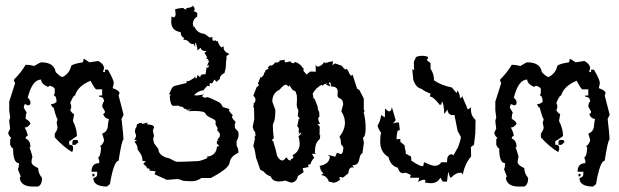

<svg xmlns="http://www.w3.org/2000/svg" viewBox="-20 -662 2262 702"><path d="M371.1 20Q321.3 20 321.3 -11.2Q335.4 -13.7 335.4 -24.9V-34.2H314.5Q314.5 -65.4 342.8 -65.4V-74.2Q339.4 -83 339.4 -87.9Q347.7 -87.9 349.6 -124Q346.2 -124 346.2 -128.4Q351.6 -128.4 360.4 -146.5Q360.4 -154.3 353.5 -173.3Q374.5 -181.2 374.5 -205.1L377.9 -227.5Q363.8 -227.5 356.9 -245.1Q363.8 -246.6 363.8 -254.4L353.5 -272.5Q356 -290.5 360.4 -290.5Q360.4 -308.1 342.8 -308.1V-313H353.5V-335.4H332Q327.6 -335.4 311 -366.7Q264.6 -347.7 254.4 -313Q248 -313 236.8 -285.6L240.2 -276.9V-268.1L236.8 -258.8Q245.6 -245.1 251 -245.1L247.1 -222.7V-218.3Q261.2 -191.4 261.2 -164.6Q237.3 -146.5 232.9 -146.5V-132.8Q247.1 -132.8 247.1 -124V-114.7L243.7 -106Q212.9 -124 180.2 -159.7V-173.3Q190.4 -188 190.4 -195.8L187 -213.9Q190.4 -222.7 190.4 -227.5Q186.5 -227.5 176.3 -268.1Q171.4 -268.1 166 -281.2Q179.2 -281.2 187 -290.5Q185.5 -313 176.3 -313L180.2 -321.8V-335.4Q180.2 -343.3 162.1 -348.6L155.3 -344.2Q130.4 -355.5 130.4 -371.1Q97.7 -371.1 81.1 -303.7Q85.9 -303.7 91.3 -290.5V-285.6Q91.3 -276.9 81.1 -276.9Q74.2 -281.2 70.3 -281.2Q66.9 -272.5 66.9 -268.1L77.6 -250Q73.7 -244.1 73.7 -227.5Q89.8 -218.8 91.3 -209.5Q82 -195.8 70.3 -195.8Q81.1 -176.3 81.1 -164.6Q73.7 -164.6 73.7 -155.3Q91.3 -148.9 91.3 -124H87.9Q98.6 -91.8 98.6 -87.9Q95.2 -80.1 95.2 -69.8Q95.2 -58.1 119.6 -47.4Q119.6 -28.3 133.8 -11.2Q133.8 12.7 119.6 20H98.6Q60.1 20 52.7 -6.8V-11.2Q52.7 -16.1 56.2 -16.1L45.4 -43Q49.3 -50.8 49.3 -61V-65.4Q27.8 -65.4 27.8 -119.6Q22.9 -119.6 17.1 -132.8V-150.9L21 -159.7Q15.6 -159.7 10.3 -173.3V-177.7L17.1 -191.4Q13.7 -214.8 13.7 -218.3Q13.7 -223.1 17.1 -231.9L13.7 -258.8V-290.5L35.2 -357.9L31.2 -366.7V-371.1Q58.1 -397.9 73.7 -425.3Q86.4 -425.3 105.5 -420.9Q127 -434.1 130.4 -434.1Q178.2 -434.1 183.6 -398.4Q201.2 -380.4 208.5 -380.4Q233.9 -392.6 240.2 -420.9Q246.1 -428.7 282.7 -434.1Q286.1 -442.9 286.1 -447.8L307.1 -434.1L339.4 -439Q360.4 -427.7 360.4 -411.6Q356.9 -402.8 356.9 -398.4H363.8V-407.2H374.5Q396 -370.1 396 -357.9L392.1 -339.8Q417 -330.6 417 -321.8L413.6 -313L431.2 -245.1V-240.7L424.3 -227.5Q431.2 -170.9 431.2 -150.9Q425.3 -150.9 413.6 -74.2Q396.5 -74.2 381.8 11.2ZM325.2 -17.6H317.9V-26.4H325.2ZM255.4 -132.3H244.6V-141.6Q244.6 -150.4 252 -150.4H258.8Q266.1 -150.4 266.1 -141.6Z M681.6 0.5Q648.4 0.5 642.6 -3.4Q636.7 -7.3 627 -7.3L590.3 -4.4L544.9 -24.9L549.3 -35.6L525.4 -38.6L527.3 -43.5L523.9 -46.4L519 -45.4Q516.1 -54.2 503.9 -62.5L512.7 -72.8L501 -73.7Q501 -85 498 -92.3Q493.2 -102.1 485.4 -112.3Q482.4 -115.7 482.4 -118.7L482.9 -121.6Q482.9 -128.9 471.7 -144L481 -149.9L470.7 -150.9Q477.5 -159.7 477.5 -167L473.1 -180.7Q474.1 -191.9 477.1 -194.8Q480 -197.8 480.5 -207L491.2 -212.4H499.5L500 -208.5L519 -213.9L518.1 -207.5Q525.4 -206.5 532.7 -205.3Q540 -204.1 543.9 -197.3Q539.1 -187.5 539.1 -183.1L543 -165.5L540 -153.8L543 -138.7L559.1 -117.2Q559.1 -97.2 585.9 -86.4Q598.1 -84.5 609.9 -77.4Q621.6 -70.3 628.9 -70.3Q674.8 -71.3 686.5 -72.3Q701.2 -73.2 705.6 -73.2Q710 -73.2 724.4 -78.4Q738.8 -83.5 738.8 -85.4L735.4 -88.9Q771 -92.3 773.4 -126.5L782.2 -127.4L772.5 -137.7L773.4 -147.5L779.8 -148.4L774.4 -151.9Q784.2 -159.7 784.2 -168.5Q784.2 -176.8 774.4 -184.6L775.4 -190.9Q775.4 -196.8 771.7 -200.4Q768.1 -204.1 768.1 -210.9L768.6 -218.3Q768.6 -223.1 750.7 -231.4Q732.9 -239.7 731.9 -245.6Q730 -256.3 689.9 -256.3L668.5 -255.4L681.2 -266.1L668 -258.3L668.5 -266.1L664.1 -255.9Q664.1 -264.6 653.3 -264.6Q648.9 -272.9 636.7 -272.9L631.8 -275.9L613.3 -274.9Q601.6 -277.8 600.6 -313.5L605.5 -313L596.7 -321.3H600.6L604.5 -332Q610.8 -347.2 621.1 -348.6Q645.5 -355 663.1 -358.9L660.6 -364.7Q671.9 -364.7 679.4 -370.6Q687 -376.5 689.5 -376.5L693.8 -382.8L695.3 -374.5Q700.2 -374.5 702.1 -388.2L711.9 -379.4Q712.4 -390.6 726.6 -390.6L731.4 -390.1L735.8 -417.5L740.7 -412.6L744.1 -424.8L736.8 -420.9L745.1 -440.9Q742.7 -440.4 738.8 -440.4L741.2 -443.8L740.2 -446.3L733.9 -447.8L737.3 -452.6Q733.4 -460.4 727.5 -468.3L735.4 -475.1Q714.8 -475.1 713.9 -487.8L702.1 -477.5Q699.7 -504.9 692.9 -504.9L694.3 -489.3L687.5 -502.4L685.5 -500.5Q677.2 -500.5 670.7 -508.5Q664.1 -516.6 650.4 -517.1L652.8 -523.4Q640.6 -528.3 640.6 -544.4Q606 -549.8 606 -582.5L606.9 -601.6L614.3 -598.6Q622.1 -598.6 622.1 -611.8L620.1 -627.9Q635.7 -632.8 650.9 -632.8Q651.4 -628.4 662.1 -627.4L660.6 -632.3Q683.6 -634.3 684.1 -641.6Q691.9 -634.8 691.9 -628.4Q691.9 -624.5 688 -621.6L701.2 -615.2V-602.1Q685.1 -590.8 685.1 -575.7L688 -562L690.4 -565.4Q699.7 -541 729 -537.6L746.1 -524.9L756.8 -526.4L756.3 -521.5Q756.3 -512.7 762.2 -512.7L768.6 -514.6L771.5 -510.3L775.4 -513.2Q779.3 -499.5 788.6 -488.8L798.8 -492.7L797.4 -488.8Q797.4 -473.1 818.8 -464.4L808.1 -457.5V-443.4H807.1L805.2 -413.1L800.8 -395Q783.7 -387.2 783.7 -373.5L772 -362.8L763.7 -371.1L755.4 -356.4L750.5 -358.4Q746.1 -358.4 746.1 -351.1L746.6 -346.7L737.3 -348.1L723.6 -332Q703.1 -329.6 689.5 -314Q693.4 -313 698.2 -313Q706.5 -313 726.1 -316.9L719.2 -311Q719.7 -305.7 732.9 -304.7L737.8 -307.1Q747.6 -305.2 777.3 -290Q787.6 -286.6 794.9 -270.5L820.3 -263.2L816.9 -261.2Q816.9 -256.3 822.8 -249.8Q828.6 -243.2 831.5 -239.7L828.1 -235.8Q828.1 -228.5 841.8 -216.3L838.4 -208.5L838.9 -194.3L851.1 -180.2L852.5 -170.4Q852.5 -158.7 845.2 -146.5V-128.4Q851.6 -119.6 851.6 -108.9L851.1 -103Q822.8 -90.3 819.8 -67.9Q816.9 -45.4 750.5 -11.2H716.3Q700.2 0.5 681.6 0.5Z M1043.5 -75.2 1043.9 -80.1Q1052.2 -81.1 1052.7 -88.9Q1052.7 -91.8 1048.8 -94.2Q1075.7 -107.4 1075.7 -137.2Q1075.7 -148.9 1071.3 -163.6L1081.1 -172.9L1078.1 -177.2L1070.8 -168L1074.7 -177.7Q1071.8 -177.7 1071.8 -182.1L1072.8 -189Q1072.8 -195.8 1066.9 -200.2L1072.3 -228L1077.1 -226.6L1068.8 -238.3L1070.8 -257.8Q1070.3 -263.2 1068.4 -263.2Q1064.9 -272.9 1064.9 -277.8L1065.9 -300.8Q1065.4 -316.9 1064 -317.4Q1062.5 -317.9 1061.5 -326.2Q1057.1 -331.1 1050.3 -332.5L1038.1 -350.1L1034.7 -345.2Q1029.3 -352.5 1024.9 -352.5Q1017.6 -352.5 1002 -334Q975.6 -321.8 975.6 -290.5L986.8 -259.8Q986.3 -225.1 981.9 -217Q977.5 -209 977.5 -203.1Q977.5 -184.6 981 -156.7Q974.1 -151.4 974.1 -147.9L978.5 -147Q989.7 -111.3 993.2 -91.8Q1002.9 -75.2 1011.7 -75.2Q1018.6 -75.2 1024.9 -85.4H1029.8Q1030.8 -76.2 1043.5 -75.2ZM1197.3 6.3Q1196.8 3.9 1182.6 2.4Q1174.8 -20 1153.8 -22L1162.6 -27.8Q1150.4 -39.6 1150.4 -51.3L1147.9 -55.2Q1185.1 -62 1186 -89.4L1178.7 -96.2L1205.6 -88.9L1211.9 -103.5L1226.1 -98.6Q1234.9 -100.1 1235.4 -123L1231.9 -129.4Q1227.5 -129.4 1226.1 -142.1Q1226.1 -157.2 1220.7 -161.1Q1241.2 -187.5 1241.2 -213.4Q1241.2 -234.4 1228 -254.9L1234.9 -280.8Q1233.9 -297.9 1223.9 -301.5Q1213.9 -305.2 1213.9 -314L1214.8 -327.1Q1214.8 -345.7 1191.4 -345.7L1187.5 -361.3L1181.6 -358.9L1189 -345.7L1171.9 -352.1L1176.8 -356.9Q1161.1 -355 1160.6 -347.7L1156.7 -352.1Q1135.7 -342.3 1123 -319.3Q1125.5 -312.5 1126 -300.8L1127.9 -302.7Q1130.4 -302.7 1141.1 -273.4Q1142.1 -259.8 1145 -256.8Q1147.9 -253.9 1147.9 -237.3Q1147.9 -235.4 1145.8 -233.6Q1143.6 -231.9 1143.6 -228Q1143.6 -221.2 1149.9 -209L1140.6 -207.5L1148.9 -199.7L1148.4 -168L1150.9 -167.5Q1150.4 -152.8 1147 -151.4Q1143.6 -149.9 1137.7 -139.9Q1131.8 -129.9 1131.3 -103L1135.7 -100.1L1120.6 -99.1L1128.9 -85Q1117.7 -73.7 1114.7 -60.5L1109.9 -61.5L1106.4 -58.1L1108.4 -51.3L1086.4 -46.9L1090.3 -32.7L1068.8 -18.1Q1065.4 3.4 1044.4 5.9L1022 -2Q1014.6 1.5 999.5 1.5Q976.6 1.5 970.2 -16.6Q951.7 -23.4 944.3 -34.7L931.6 -41.5L916 -85.9Q910.6 -124.5 905.8 -127L913.1 -159.2L908.7 -158.7L914.6 -166.5L912.1 -183.1L909.7 -180.2L903.8 -197.8L909.7 -226.6L908.7 -266.6L904.3 -276.4L908.2 -273.4L906.7 -285.2L908.7 -283.7Q914.1 -290 914.1 -298.3Q914.1 -304.7 906.2 -312L919.9 -347.2L921.4 -342.8L927.2 -354L922.4 -354.5L933.1 -382.3L934.1 -378.4Q939 -378.9 939.9 -385.7L941.4 -382.8L945.3 -392.1Q945.3 -397 949.2 -397.9Q949.2 -403.8 953.6 -407.2Q961.4 -408.7 961.9 -412.6L959.5 -414.1Q961.9 -420.4 968.8 -423.8L969.7 -421.9Q978.5 -421.9 986.8 -435.5L987.3 -433.1Q1002.4 -433.1 1002.4 -440.9L1022.9 -443.4L1020.5 -440.4Q1020.5 -434.1 1023.9 -434.1Q1027.3 -434.1 1042 -438L1045.4 -432.6L1052.7 -430.7L1060.5 -435.5Q1082 -425.8 1087.4 -412.6L1089.8 -414.1V-402.3L1100.6 -389.6L1114.3 -400.4L1134.8 -399.9L1133.8 -425.8L1138.7 -418.5Q1155.3 -418.5 1165 -434.6L1170.4 -431.6Q1186.5 -437.5 1197.8 -437.5L1195.8 -423.8L1205.1 -430.2L1230 -421.4Q1238.8 -407.7 1245.6 -407.7V-410.6Q1251.5 -408.2 1255.6 -397Q1259.8 -385.7 1266.6 -385.3L1269 -389.6L1285.6 -337.9L1293.9 -333L1310.1 -301.8V-259.8L1314 -256.8L1309.6 -252Q1316.9 -223.6 1316.9 -193.4Q1316.9 -163.1 1307.1 -158.7L1310.5 -140.1L1305.2 -101.6Q1296.9 -99.6 1293.7 -80.1Q1290.5 -60.5 1275.4 -58.6L1268.6 -57.6Q1268.6 -55.2 1275.4 -49.3L1269 -50.3Q1254.9 -50.3 1253.9 -28.8L1234.4 -12.7L1224.6 -14.6Q1220.7 -14.6 1220.7 -12.2Q1220.7 -8.8 1224.1 -5.4Q1210 6.3 1197.3 6.3Z M1553.7 7.8 1534.2 5.9 1535.2 0Q1535.2 -4.9 1530.3 -4.9Q1521.5 -4.9 1508.8 3.4L1513.2 -12.2H1479L1481.9 -22.5L1463.4 -30.8L1454.1 -28.8Q1439.9 -28.8 1434.6 -48.8Q1408.2 -55.2 1400.4 -87.9Q1370.1 -105 1370.1 -145Q1370.1 -166.5 1373.5 -176.3Q1362.3 -192.4 1360.4 -202.6Q1371.1 -219.7 1373.5 -241.2L1387.2 -232.9L1387.7 -265.6Q1397.9 -254.9 1403.3 -254.9Q1411.1 -254.9 1412.6 -271L1426.8 -222.7L1416.5 -209.5Q1424.3 -214.4 1438.5 -214.4L1441.9 -186.5L1434.1 -184.1Q1430.2 -172.4 1429.7 -152.8L1443.8 -153.8V-143.6L1459 -130.9Q1459 -125 1463.4 -107.9V-100.1L1471.2 -96.2Q1475.1 -92.3 1479.5 -92.3Q1483.9 -92.3 1483.9 -74.7Q1514.6 -54.2 1524.4 -54.2Q1529.3 -54.2 1529.3 -66.4L1531.2 -68.8Q1558.6 -55.7 1569.3 -55.7Q1585 -55.7 1593.8 -68.8H1614.7V-74.2Q1614.7 -98.1 1633.3 -98.1L1637.7 -93.8L1655.3 -125Q1665 -152.3 1665 -160.2Q1665 -163.1 1653.3 -182.6L1641.6 -241.7L1635.7 -241.2Q1617.7 -241.2 1616.2 -261.7L1604.5 -245.1Q1602.1 -289.6 1595.2 -289.6L1593.8 -279.8L1587.4 -278.8Q1565.4 -308.1 1551.8 -309.1L1554.2 -319.8Q1531.7 -327.6 1522 -336.9Q1501 -340.8 1491.2 -369.6L1487.3 -409.7L1494.6 -404.8Q1493.2 -414.6 1493.2 -436L1500.5 -452.1Q1503.4 -457 1523.4 -458Q1536.6 -458 1544.9 -453.6Q1544.9 -446.8 1540.5 -441.9L1554.2 -431.6V-410.6Q1566.9 -392.1 1566.9 -368.2Q1594.2 -349.6 1631.8 -342.3L1649.4 -321.8L1653.3 -332L1660.2 -315.9Q1660.2 -302.7 1665.5 -302.7L1669.9 -310.5L1690.4 -261.7L1703.1 -269.5L1701.7 -263.7Q1701.7 -237.8 1718.8 -223.6L1717.8 -173.8L1712.9 -132.3L1701.7 -124.5L1702.6 -90.3Q1680.2 -64 1671.9 -24.4L1666.5 -30.8Q1646 -30.8 1631.8 -14.6L1626 -12.2L1618.7 -34.2L1614.3 2H1599.1L1589.8 -12.7Q1580.6 7.8 1553.7 7.8Z M2148.4 20Q2098.6 20 2098.6 -11.2Q2112.8 -13.7 2112.8 -24.9V-34.2H2091.8Q2091.8 -65.4 2120.1 -65.4V-74.2Q2116.7 -83 2116.7 -87.9Q2125 -87.9 2127 -124Q2123.5 -124 2123.5 -128.4Q2128.9 -128.4 2137.7 -146.5Q2137.7 -154.3 2130.9 -173.3Q2151.9 -181.2 2151.9 -205.1L2155.3 -227.5Q2141.1 -227.5 2134.3 -245.1Q2141.1 -246.6 2141.1 -254.4L2130.9 -272.5Q2133.3 -290.5 2137.7 -290.5Q2137.7 -308.1 2120.1 -308.1V-313H2130.9V-335.4H2109.4Q2105 -335.4 2088.4 -366.7Q2042 -347.7 2031.7 -313Q2025.4 -313 2014.2 -285.6L2017.6 -276.9V-268.1L2014.2 -258.8Q2022.9 -245.1 2028.3 -245.1L2024.4 -222.7V-218.3Q2038.6 -191.4 2038.6 -164.6Q2014.6 -146.5 2010.3 -146.5V-132.8Q2024.4 -132.8 2024.4 -124V-114.7L2021 -106Q1990.2 -124 1957.5 -159.7V-173.3Q1967.8 -188 1967.8 -195.8L1964.4 -213.9Q1967.8 -222.7 1967.8 -227.5Q1963.9 -227.5 1953.6 -268.1Q1948.7 -268.1 1943.4 -281.2Q1956.5 -281.2 1964.4 -290.5Q1962.9 -313 1953.6 -313L1957.5 -321.8V-335.4Q1957.5 -343.3 1939.5 -348.6L1932.6 -344.2Q1907.7 -355.5 1907.7 -371.1Q1875 -371.1 1858.4 -303.7Q1863.3 -303.7 1868.7 -290.5V-285.6Q1868.7 -276.9 1858.4 -276.9Q1851.6 -281.2 1847.7 -281.2Q1844.2 -272.5 1844.2 -268.1L1855 -250Q1851.1 -244.1 1851.1 -227.5Q1867.2 -218.8 1868.7 -209.5Q1859.4 -195.8 1847.7 -195.8Q1858.4 -176.3 1858.4 -164.6Q1851.1 -164.6 1851.1 -155.3Q1868.7 -148.9 1868.7 -124H1865.2Q1876 -91.8 1876 -87.9Q1872.6 -80.1 1872.6 -69.8Q1872.6 -58.1 1897 -47.4Q1897 -28.3 1911.1 -11.2Q1911.1 12.7 1897 20H1876Q1837.4 20 1830.1 -6.8V-11.2Q1830.1 -16.1 1833.5 -16.1L1822.8 -43Q1826.7 -50.8 1826.7 -61V-65.4Q1805.2 -65.4 1805.2 -119.6Q1800.3 -119.6 1794.4 -132.8V-150.9L1798.3 -159.7Q1793 -159.7 1787.6 -173.3V-177.7L1794.4 -191.4Q1791 -214.8 1791 -218.3Q1791 -223.1 1794.4 -231.9L1791 -258.8V-290.5L1812.5 -357.9L1808.6 -366.7V-371.1Q1835.4 -397.9 1851.1 -425.3Q1863.8 -425.3 1882.8 -420.9Q1904.3 -434.1 1907.7 -434.1Q1955.6 -434.1 1960.9 -398.4Q1978.5 -380.4 1985.8 -380.4Q2011.2 -392.6 2017.6 -420.9Q2023.4 -428.7 2060.1 -434.1Q2063.5 -442.9 2063.5 -447.8L2084.5 -434.1L2116.7 -439Q2137.7 -427.7 2137.7 -411.6Q2134.3 -402.8 2134.3 -398.4H2141.1V-407.2H2151.9Q2173.3 -370.1 2173.3 -357.9L2169.4 -339.8Q2194.3 -330.6 2194.3 -321.8L2190.9 -313L2208.5 -245.1V-240.7L2201.7 -227.5Q2208.5 -170.9 2208.5 -150.9Q2202.6 -150.9 2190.9 -74.2Q2173.8 -74.2 2159.2 11.2ZM2102.5 -17.6H2095.2V-26.4H2102.5ZM2032.7 -132.3H2022V-141.6Q2022 -150.4 2029.3 -150.4H2036.1Q2043.5 -150.4 2043.5 -141.6Z"/></svg>

Font: Truetypewriter PolyglOTT
Style: Regular
Weight: 400
Designer: Sergey Beatoff a.k.a. Sam_T
Version: Version 3.76